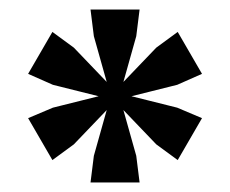

<svg xmlns="http://www.w3.org/2000/svg" viewBox="-20 -671 483 403"><path d="M239 -440 266 -344 273 -288H170L177 -344L204 -440V-499L177 -595L170 -651H273L266 -595L239 -499ZM256 -469 352 -445 404 -423 353 -335 308 -368 239 -440 187 -469 91 -493 39 -516 90 -604 135 -571 204 -499ZM204 -440 135 -368 90 -335 39 -423 91 -445 187 -469 239 -499 308 -571 353 -604 404 -516 352 -493 256 -469Z"/></svg>

Font: Rasa
Style: Regular
Weight: 400
Designer: Anna Giedrys (Yrsa+Rasa design), David Brezina (Yrsa art-direction, Rasa art-direction, design)
Foundry: Rosetta Type Foundry
Version: Version 2.004